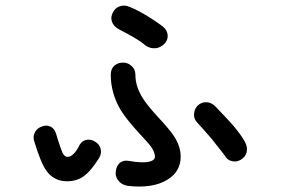

<svg xmlns="http://www.w3.org/2000/svg" viewBox="-20 -738 1040 700"><path d="M455.1 -711.9Q434.6 -721.7 416 -714.8Q399.4 -709 391.6 -692.4Q382.8 -676.8 387.7 -660.2Q393.6 -641.6 414.1 -630.9L419.9 -627.9Q452.1 -611.3 467.8 -601.6Q495.1 -585.9 511.7 -571.3Q529.3 -559.6 550.8 -562.5Q569.3 -566.4 582 -581.1Q593.8 -595.7 590.8 -613.3Q587.9 -632.8 565.4 -647.5Q541 -665 518.6 -678.7Q485.4 -699.2 455.1 -711.9ZM473.6 -465.8Q473.6 -486.3 459 -498Q446.3 -509.8 428.7 -509.8Q410.2 -509.8 397.5 -499Q383.8 -487.3 383.8 -465.8Q383.8 -398.4 419.9 -336.9Q441.4 -301.8 492.2 -247.1Q519.5 -217.8 529.3 -205.1Q544.9 -183.6 544.9 -167Q544.9 -153.3 523.4 -148.4Q499 -142.6 450.2 -151.4Q429.7 -155.3 416 -143.6Q404.3 -131.8 402.3 -114.3Q399.4 -95.7 410.2 -81.1Q421.9 -64.5 445.3 -60.5Q535.2 -49.8 588.9 -82Q638.7 -111.3 638.7 -167Q638.7 -205.1 613.3 -243.2Q598.6 -265.6 557.6 -309.6Q515.6 -355.5 500 -380.9Q473.6 -422.9 473.6 -465.8ZM769.5 -345.7Q752 -365.2 732.4 -365.2Q714.8 -366.2 701.2 -353.5Q688.5 -340.8 687.5 -323.2Q685.5 -304.7 700.2 -290Q722.7 -265.6 752 -231.4Q780.3 -196.3 798.8 -171.9Q807.6 -154.3 826.2 -150.4Q841.8 -146.5 857.4 -155.3Q874 -165 878.9 -181.6Q883.8 -200.2 873 -220.7Q858.4 -247.1 831.1 -279.3Q814.5 -298.8 780.3 -334ZM184.6 -250Q178.7 -270.5 162.1 -277.3Q148.4 -283.2 131.8 -276.4Q115.2 -270.5 107.4 -255.9Q98.6 -240.2 105.5 -220.7Q128.9 -143.6 149.4 -115.2Q176.8 -77.1 224.6 -77.1Q258.8 -77.1 284.2 -94.7Q311.5 -114.3 340.8 -161.1Q351.6 -178.7 346.7 -196.3Q342.8 -210.9 328.1 -220.7Q313.5 -230.5 297.9 -228.5Q280.3 -226.6 270.5 -210Q258.8 -186.5 248 -176.8Q237.3 -166 225.6 -166Q215.8 -166 208 -180.7Q203.1 -191.4 190.4 -230.5Z"/></svg>

Font: GungsuhChe
Style: Regular
Weight: 400
Monospace: yes
Version: Version 2.21